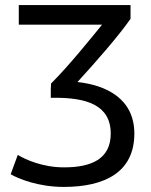

<svg xmlns="http://www.w3.org/2000/svg" viewBox="-20 -717 594 756"><path d="M509 -191C509 -40 394 19 231 19C129 19 51 -14 22 -31L50 -107C80 -89 147 -58 232 -58C340 -58 416 -91 416 -191C416 -305 318 -332 197 -332H180V-366L181 -388C253 -460 338 -566 382 -620H54V-697H494V-643C449 -578 362 -478 285 -394C396 -382 509 -330 509 -191Z"/></svg>

Font: Repo Regular
Style: Regular
Weight: 400
Designer: Stefan Peev
Foundry: Context Ltd
Version: Version 1.502